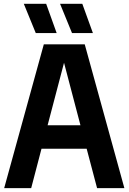

<svg xmlns="http://www.w3.org/2000/svg" viewBox="-20 -968 662 988"><path d="M1.5 0 205.5 -740H416L620 0H479.5L426 -202.5H193.5L140.5 0ZM225 -323.5H394L309.5 -645ZM350.5 -798 289 -948.5H403.5L458 -798ZM164 -798 102.5 -948.5H217.5L271.5 -798Z"/></svg>

Font: Encode Sans Condensed
Style: Bold
Weight: 700
Width: 3
Designer: Multiple Designers
Foundry: Impallari Type
Version: Version 3.000; ttfautohint (v1.8.3) -l 8 -r 50 -G 200 -x 14 